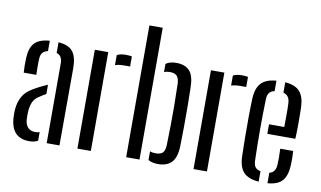

<svg xmlns="http://www.w3.org/2000/svg" viewBox="-80 -970 1920 1148"><g transform="rotate(10 880.0 -396.0)"><path d="M50 -391.5Q48.5 -412.5 48.2 -435.2Q48 -458 49 -478.5Q51 -539.5 78 -570.5Q105 -601.5 170.5 -606.5V-543.5Q150.5 -539.5 139 -526.8Q127.5 -514 126.5 -489Q125 -467 125.5 -436.5Q126 -406 126.5 -391.5ZM258.5 0V-483.5Q258.5 -532 223.5 -541.5V-606.5Q287.5 -601.5 312.2 -568.2Q337 -535 337 -468L336 0ZM37 -111.5Q36 -124 36 -136.2Q36 -148.5 36.5 -161.5Q40 -215.5 64.5 -252.8Q89 -290 154.5 -321.5Q166 -327.5 179 -333.5Q192 -339.5 205.5 -345.5V-289Q197.5 -285 188.8 -279.8Q180 -274.5 170.5 -268Q138 -249 127.2 -220.2Q116.5 -191.5 116 -160.5Q115.5 -147 115.8 -136.8Q116 -126.5 116.5 -116.5Q119 -87 135 -70.2Q151 -53.5 179 -53.5Q194 -53.5 205.5 -58V-6Q185 6.5 153.5 6.5Q46 6.5 37 -111.5Z M579.5 -530.5V-591.5Q600 -602.5 632.5 -602.5Q652.5 -602.5 670 -599.5V-538H633.5Q601 -538 579.5 -530.5ZM445 0V-600H526.5V0Z M741 0V-800H822V0ZM875.5 -6.5V-59.5Q883.5 -56 892 -54.8Q900.5 -53.5 910 -53.5Q941 -53.5 953.8 -67.5Q966.5 -81.5 967.5 -113.5Q969.5 -176.5 970.2 -234.8Q971 -293 970.5 -354Q970 -415 968 -486.5Q966.5 -517.5 953.8 -532.2Q941 -547 910 -547Q891 -547 875.5 -540.5V-590Q898.5 -607.5 939.5 -607.5Q992 -607.5 1019.2 -578.5Q1046.5 -549.5 1048 -481Q1049.5 -432 1050 -367.8Q1050.5 -303.5 1050 -237.8Q1049.5 -172 1048 -119Q1045.5 -51.5 1017.2 -22Q989 7.5 935 7.5Q898.5 7.5 875.5 -6.5Z M1284.5 -530.5V-591.5Q1305 -602.5 1337.5 -602.5Q1357.5 -602.5 1375 -599.5V-538H1338.5Q1306 -538 1284.5 -530.5ZM1150 0V-600H1231.5V0Z M1423 -123Q1421.5 -170.5 1420.8 -233.2Q1420 -296 1420.5 -360.2Q1421 -424.5 1423 -476Q1426 -540 1455 -570.8Q1484 -601.5 1546.5 -606.5V-543Q1523.5 -538.5 1513.8 -524.2Q1504 -510 1503.5 -486Q1498 -305 1503.5 -115Q1504 -88 1514.2 -74.5Q1524.5 -61 1546.5 -57V6.5Q1482.5 1.5 1454 -29.2Q1425.5 -60 1423 -123ZM1548 -284V-342H1640.5Q1641 -371 1641.2 -400.5Q1641.5 -430 1641.2 -453.2Q1641 -476.5 1640 -486Q1638 -534 1600 -543V-606.5Q1661.5 -601.5 1689 -570.5Q1716.5 -539.5 1719 -478.5Q1719.5 -467 1720 -434.8Q1720.5 -402.5 1720.2 -361.8Q1720 -321 1718 -284ZM1600 6.5V-57Q1638 -65 1640 -115.5Q1641 -130.5 1641 -156Q1641 -181.5 1639.5 -210H1718Q1719.5 -193 1719.8 -166Q1720 -139 1719 -123Q1716 -59.5 1689 -28.8Q1662 2 1600 6.5Z"/></g></svg>

Font: Big Shoulders Stencil Text
Style: Regular
Weight: 400
Designer: Patric King
Foundry: XO Type Co
Version: Version 1.000